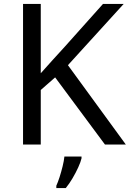

<svg xmlns="http://www.w3.org/2000/svg" viewBox="-20 -734 659 975"><path d="M619 0H513L260 -341L187 -277V0H97V-714H187V-362Q217 -396 248 -430Q279 -464 310 -498L503 -714H608L325 -403ZM394 70Q390 88 377.5 115.5Q365 143 348.5 171Q332 199 314 221H266V209Q274 192 282.5 165.5Q291 139 298 110.5Q305 82 307 61H394Z"/></svg>

Font: Noto Music
Style: Regular
Weight: 400
Designer: Monotype Design Team, Benjamin Yang
Foundry: Monotype Imaging Inc.
Version: Version 2.002; ttfautohint (v1.8.4.7-5d5b)